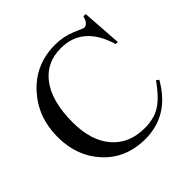

<svg xmlns="http://www.w3.org/2000/svg" viewBox="-176 -840 1018 1018"><g transform="rotate(-45 333.5 -330.5)"><path d="M631.8 -154.8Q535.2 15.6 357.9 15.6Q210.9 15.6 120.6 -85Q35.6 -179.7 35.6 -321.3Q35.6 -469.2 128.4 -571.3Q224.1 -677.2 373 -677.2Q433.1 -677.2 488.8 -654.1Q544.4 -630.9 544.4 -630.9Q573.2 -630.9 585 -677.2H602.1L617.7 -452.1H602.1Q545.4 -642.6 380.9 -642.6Q274.4 -642.6 212.9 -564Q147 -479.5 147 -320.3Q147 -180.7 215.3 -103Q281.2 -27.8 395.5 -27.8Q463.9 -27.8 510.3 -55.2Q561 -85.4 617.7 -165.5Z"/></g></svg>

Font: Dai Banna SIL Book
Style: Regular
Weight: 400
Designer: Victor Gaultney
Foundry: SIL International
Version: Version 2.000